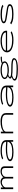

<svg xmlns="http://www.w3.org/2000/svg" viewBox="3162 -3666 676 7040"><g transform="rotate(-90 3500.0 -146.0)"><path d="M86 0V-453H147V-362Q164 -392 197 -415Q230 -438 271.5 -451Q313 -464 354 -464Q399 -464 434.5 -448Q470 -432 492.5 -407Q515 -382 520 -356Q535 -384 567.5 -409Q600 -434 644 -449.5Q688 -465 737 -464Q798 -463 835 -448.5Q872 -434 891 -411.5Q910 -389 916 -363.5Q922 -338 922 -315V0H861V-293Q861 -360 829 -389Q797 -418 721 -418Q675 -418 632 -399Q589 -380 562 -346.5Q535 -313 535 -270V0H473V-288Q473 -353 434.5 -385Q396 -417 331 -417Q300 -417 268 -404.5Q236 -392 208.5 -371.5Q181 -351 164.5 -325Q148 -299 148 -272V0Z M1440 11Q1282 11 1196 -23Q1110 -57 1110 -114Q1110 -163 1168 -197.5Q1226 -232 1327 -251Q1428 -270 1556 -270Q1593 -270 1639.5 -268Q1686 -266 1734 -263.5Q1782 -261 1824 -258Q1815 -324 1771 -357.5Q1727 -391 1653 -403.5Q1579 -416 1481 -416Q1411 -416 1343 -405Q1275 -394 1218 -367L1175 -401Q1242 -433 1320 -448Q1398 -463 1491 -463Q1610 -463 1698 -443.5Q1786 -424 1834.5 -376.5Q1883 -329 1883 -243V0H1823V-99Q1801 -67 1759.5 -45.5Q1718 -24 1664.5 -12Q1611 0 1553 5.5Q1495 11 1440 11ZM1173 -118Q1173 -91 1209.5 -72.5Q1246 -54 1309.5 -45Q1373 -36 1454 -36Q1523 -35 1587.5 -44Q1652 -53 1703.5 -73Q1755 -93 1787.5 -126.5Q1820 -160 1825 -211Q1789 -214 1743 -216.5Q1697 -219 1650.5 -221.5Q1604 -224 1568 -224Q1456 -224 1366.5 -211.5Q1277 -199 1225 -175Q1173 -151 1173 -118Z M2132 0V-453H2193V-355Q2235 -402 2333.5 -433.5Q2432 -465 2577 -464Q2663 -464 2730.5 -443.5Q2798 -423 2836 -378.5Q2874 -334 2874 -262V0H2814V-260Q2814 -348 2745.5 -380.5Q2677 -413 2550 -413Q2449 -412 2368 -394Q2287 -376 2240 -343Q2193 -310 2193 -267V0Z M3440 11Q3282 11 3196 -23Q3110 -57 3110 -114Q3110 -163 3168 -197.5Q3226 -232 3327 -251Q3428 -270 3556 -270Q3593 -270 3639.5 -268Q3686 -266 3734 -263.5Q3782 -261 3824 -258Q3815 -324 3771 -357.5Q3727 -391 3653 -403.5Q3579 -416 3481 -416Q3411 -416 3343 -405Q3275 -394 3218 -367L3175 -401Q3242 -433 3320 -448Q3398 -463 3491 -463Q3610 -463 3698 -443.5Q3786 -424 3834.5 -376.5Q3883 -329 3883 -243V0H3823V-99Q3801 -67 3759.5 -45.5Q3718 -24 3664.5 -12Q3611 0 3553 5.5Q3495 11 3440 11ZM3173 -118Q3173 -91 3209.5 -72.5Q3246 -54 3309.5 -45Q3373 -36 3454 -36Q3523 -35 3587.5 -44Q3652 -53 3703.5 -73Q3755 -93 3787.5 -126.5Q3820 -160 3825 -211Q3789 -214 3743 -216.5Q3697 -219 3650.5 -221.5Q3604 -224 3568 -224Q3456 -224 3366.5 -211.5Q3277 -199 3225 -175Q3173 -151 3173 -118Z M4446 -160Q4398 -160 4355 -165Q4312 -170 4277 -179Q4245 -167 4220.5 -151.5Q4196 -136 4196 -122Q4196 -92 4281.5 -81Q4367 -70 4548 -70Q4680 -70 4754.5 -57.5Q4829 -45 4859.5 -22.5Q4890 0 4890 30Q4890 70 4850 102Q4810 134 4722 153Q4634 172 4488 172Q4281 172 4173 143Q4065 114 4064 54Q4065 16 4103 -11.5Q4141 -39 4199 -53Q4167 -65 4153 -79.5Q4139 -94 4139 -112Q4139 -134 4164 -155.5Q4189 -177 4229 -195Q4177 -216 4149 -247Q4121 -278 4121 -314Q4121 -356 4161 -390Q4201 -424 4274 -444Q4347 -464 4446 -464Q4523 -464 4585 -451.5Q4647 -439 4689 -417Q4742 -441 4800 -451.5Q4858 -462 4936 -459L4945 -416Q4886 -419 4830.5 -413.5Q4775 -408 4730 -390Q4772 -356 4772 -314Q4772 -269 4731.5 -234Q4691 -199 4618 -179.5Q4545 -160 4446 -160ZM4446 -207Q4570 -207 4644.5 -235.5Q4719 -264 4719 -314Q4719 -345 4685 -368Q4651 -391 4590 -404.5Q4529 -418 4446 -418Q4368 -418 4306 -404.5Q4244 -391 4208.5 -368Q4173 -345 4173 -314Q4173 -283 4207.5 -258.5Q4242 -234 4303.5 -220.5Q4365 -207 4446 -207ZM4121 46Q4121 73 4168 90.5Q4215 108 4298.5 116.5Q4382 125 4490 125Q4649 125 4740.5 104.5Q4832 84 4833 37Q4834 5 4756.5 -9Q4679 -23 4510 -23Q4426 -23 4364.5 -27Q4303 -31 4260 -39Q4204 -24 4162.5 -2.5Q4121 19 4121 46Z M5547 10Q5413 10 5312.5 -18Q5212 -46 5156 -99Q5100 -152 5100 -227Q5100 -285 5132 -329.5Q5164 -374 5221.5 -404Q5279 -434 5355.5 -449Q5432 -464 5521 -464Q5625 -464 5709.5 -441Q5794 -418 5844 -372Q5894 -326 5894 -256Q5894 -248 5893 -239.5Q5892 -231 5891 -223H5160Q5162 -174 5193.5 -139Q5225 -104 5279 -81.5Q5333 -59 5402.5 -49Q5472 -39 5551 -39Q5630 -39 5702.5 -51Q5775 -63 5824 -93L5875 -61Q5817 -25 5733 -7.5Q5649 10 5547 10ZM5164 -269H5830Q5830 -320 5786.5 -352.5Q5743 -385 5670.5 -401Q5598 -417 5511 -417Q5447 -417 5387.5 -407.5Q5328 -398 5280 -379.5Q5232 -361 5201 -333.5Q5170 -306 5164 -269Z M6504 10Q6415 10 6349.5 2Q6284 -6 6231.5 -23.5Q6179 -41 6127 -69L6172 -111L6180 -118L6184 -113Q6184 -104 6190 -101Q6196 -98 6211 -91Q6264 -64 6332.5 -52Q6401 -40 6507 -40Q6648 -40 6727 -62Q6806 -84 6806 -123Q6806 -150 6777 -164Q6748 -178 6683.5 -188Q6619 -198 6512 -212Q6396 -228 6319 -243.5Q6242 -259 6204 -283Q6166 -307 6166 -348Q6166 -400 6249.5 -432Q6333 -464 6494 -464Q6587 -463 6649 -455.5Q6711 -448 6756.5 -433Q6802 -418 6845 -395L6800 -360L6792 -354L6788 -359Q6788 -367 6781 -369Q6774 -371 6759 -378Q6666 -414 6498 -414Q6370 -414 6299 -397.5Q6228 -381 6228 -350Q6228 -312 6308 -295Q6388 -278 6548 -258Q6665 -243 6735 -227Q6805 -211 6836.5 -187.5Q6868 -164 6868 -127Q6868 -63 6780.5 -26.5Q6693 10 6504 10Z"/></g></svg>

Font: Inconsolata UltraExpanded Light
Style: Regular
Weight: 300
Width: 9
Monospace: yes
Designer: Raph Levien, Cyreal, Brenton Simpson
Foundry: Raph Levien, Cyreal, Google
Version: Version 3.001; ttfautohint (v1.8.2.53-6de2)